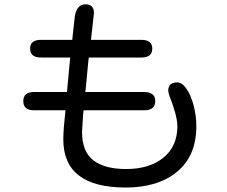

<svg xmlns="http://www.w3.org/2000/svg" viewBox="-20 -800 1040 881"><path d="M678.7 -577.1Q678.7 -536.1 628.9 -536.1H387.7L385.7 -523.4L373 -389.6L371.1 -377.9H640.6Q692.4 -377.9 692.4 -335.9Q692.4 -293.9 640.6 -293.9H363.3L361.3 -273.4L356.4 -195.3Q356.4 -104.5 408.2 -64.5Q460 -24.4 558.6 -24.4Q666 -24.4 730 -76.7Q793.9 -128.9 793.9 -220.7Q793.9 -267.6 756.8 -362.3Q752 -377 752 -384.8Q752 -421.9 793.9 -421.9Q815.4 -421.9 835.4 -393.1Q855.5 -364.3 868.2 -317.4Q880.9 -270.5 880.9 -219.7Q880.9 -85.9 793.5 -12.7Q706.1 60.5 556.6 60.5Q270.5 60.5 270.5 -160.2Q270.5 -203.1 280.3 -293.9H136.7Q86.9 -293.9 86.9 -335.9Q86.9 -377.9 136.7 -377.9H287.1L288.1 -386.7L301.8 -533.2V-536.1H168Q118.2 -536.1 118.2 -577.1Q118.2 -617.2 168 -617.2H311.5L321.3 -707Q326.2 -780.3 372.1 -780.3Q411.1 -780.3 411.1 -740.2L397.5 -617.2H628.9Q678.7 -617.2 678.7 -577.1Z"/></svg>

Font: jf-openhuninn-1.1
Style: Regular
Weight: 400
Designer: [Kosugi Maru]
      Designed by Motoya company      

      [Varela Round]
      Joe Prince(Latin component); Avraham Co
Foundry: justfont CO.,LTD.
Version: 1.1